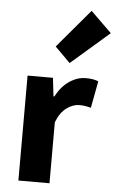

<svg xmlns="http://www.w3.org/2000/svg" viewBox="-57 -865 552 904"><g transform="rotate(5 219.0 -413.0)"><path d="M65 0V-496H185L195 -409H199Q225 -458 262.5 -483Q300 -508 340 -508Q376 -508 399 -498L375 -371Q346 -379 321 -379Q290 -379 260 -357Q230 -335 212 -288V0ZM257 -572 185 -644 339 -826 438 -729Z"/></g></svg>

Font: Toshiba Sans
Style: Bold
Weight: 700
Designer: Paul D. Hunt
Foundry: Toshiba Corporation
Version: Version 2.020;PS 2.0;hotconv 1.0.86;makeotf.lib2.5.63406